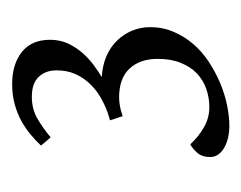

<svg xmlns="http://www.w3.org/2000/svg" viewBox="-61 -738 401 319"><g transform="rotate(-90 139.5 -578.5)"><path d="M88.9 -397.9Q80.1 -397.9 71 -399.9Q62 -401.9 54.7 -405.8Q47.4 -409.7 42.7 -415.8Q38.1 -421.9 38.1 -430.2Q38.1 -442.9 44.7 -450.7Q51.3 -458.5 59.1 -462.9Q71.8 -449.2 87.4 -440.2Q103 -431.2 121.1 -431.2Q136.7 -431.2 151.4 -436.3Q166 -441.4 177 -451.9Q188 -462.4 194.6 -478.8Q201.2 -495.1 201.2 -517.1Q201.2 -546.4 185.1 -563.7Q168.9 -581.1 137.2 -581.1Q122.6 -581.1 106 -575.2L99.1 -596.2L111.8 -600.1Q125.5 -605 138.2 -612.5Q150.9 -620.1 160.6 -630.6Q170.4 -641.1 176.3 -654.5Q182.1 -668 182.1 -685.1Q182.1 -703.1 171.4 -714.6Q160.6 -726.1 138.2 -726.1Q117.7 -726.1 101.8 -716.8Q85.9 -707.5 70.8 -694.8L57.1 -710.9Q65.4 -719.7 75.7 -728.3Q85.9 -736.8 98.4 -743.7Q110.8 -750.5 126 -754.6Q141.1 -758.8 159.2 -758.8Q192.4 -758.8 212.6 -742.7Q232.9 -726.6 232.9 -695.8Q232.9 -679.2 226.6 -665.8Q220.2 -652.3 210.7 -641.6Q201.2 -630.9 190.4 -623Q179.7 -615.2 170.9 -609.9Q189.9 -608.9 205.3 -602.3Q220.7 -595.7 231.4 -584.7Q242.2 -573.7 248 -559.6Q253.9 -545.4 253.9 -529.8Q253.9 -508.8 246.3 -491Q238.8 -473.1 226.3 -458.5Q213.9 -443.8 197 -432.6Q180.2 -421.4 161.9 -413.6Q143.6 -405.8 124.8 -401.9Q106 -397.9 88.9 -397.9Z"/></g></svg>

Font: Simonetta
Style: Regular
Weight: 400
Designer: Gayaneh Bagdasaryan
Foundry: BrownFox
Version: Version 1.001